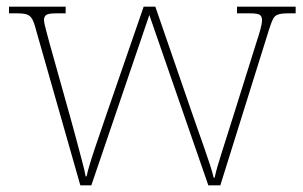

<svg xmlns="http://www.w3.org/2000/svg" viewBox="-20 -556 910 576"><path d="M89 -463Q83 -487 77 -498Q71 -509 61 -512.5Q51 -516 30 -516H7V-536H177V-516H150Q125 -516 118.5 -511Q112 -506 112 -496Q112 -488 118.5 -464Q125 -440 129 -425L192 -200Q199 -176 208 -141.5Q217 -107 225.5 -75.5Q234 -44 237 -27H240Q243 -44 253.5 -77Q264 -110 276.5 -146Q289 -182 297 -206L411 -536H446L554 -223Q560 -205 570 -177Q580 -149 590.5 -119Q601 -89 609.5 -63Q618 -37 621 -23H624Q629 -48 644.5 -96Q660 -144 679 -205L749 -428Q756 -449 761 -467Q766 -485 766 -496Q766 -506 760 -511Q754 -516 728 -516H691V-536H867V-516H845Q825 -516 814.5 -512.5Q804 -509 799 -499Q794 -489 787 -467L641 0H605L428 -511L254 0H221Z"/></svg>

Font: Noto Serif Gujarati Thin
Style: Regular
Weight: 250
Version: Version 2.102